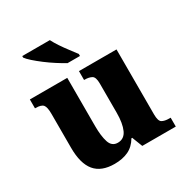

<svg xmlns="http://www.w3.org/2000/svg" viewBox="-176 -911 1032 1067"><g transform="rotate(-30 340.0 -378.0)"><path d="M257 10Q172 10 131.5 -39Q91 -88 91 -189V-407Q91 -450 79 -464.5Q67 -479 30 -479H27V-536H267V-226Q267 -162 280 -122.5Q293 -83 331 -83Q372 -83 390 -123Q408 -163 408 -231V-418Q408 -460 390.5 -469.5Q373 -479 346 -479H342V-536H583V-119Q583 -76 599.5 -66.5Q616 -57 644 -57H654V0H439L413 -67H408Q383 -25 345.5 -7.5Q308 10 257 10ZM309 -606Q284 -620 253.5 -639.5Q223 -659 194 -681Q165 -703 142.5 -723Q120 -743 111 -756V-766H288Q299 -744 317 -717Q335 -690 355 -664Q375 -638 389 -619V-606Z"/></g></svg>

Font: Noto Serif Tamil ExtraBold
Style: Regular
Weight: 800
Designer: Indian Type Foundry, Tom Grace, and the Monotype Design Team
Foundry: Monotype Imaging Inc.
Version: Version 2.004; ttfautohint (v1.8.4.7-5d5b)